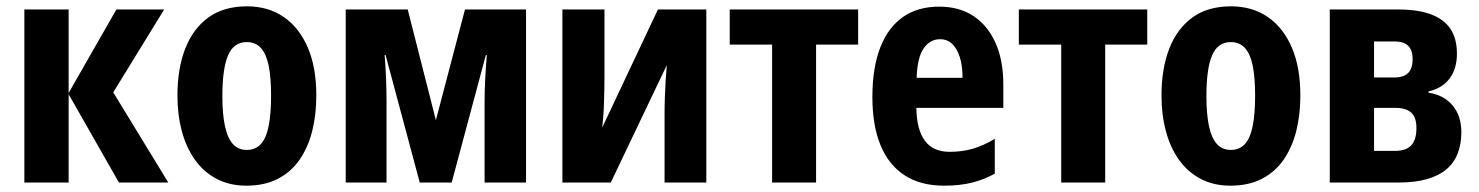

<svg xmlns="http://www.w3.org/2000/svg" viewBox="-20 -577 4675 607"><path d="M348 -547H499L338 -285L512 0H356L197 -279V0H57V-547H197V-283Z M980 -275Q980 -214 967 -162.5Q954 -111 927 -72Q900 -33 858 -11.5Q816 10 759 10Q706 10 665 -11.5Q624 -33 596.5 -71.5Q569 -110 555 -162Q541 -214 541 -275Q541 -360 565.5 -423Q590 -486 638.5 -521.5Q687 -557 761 -557Q827 -557 876 -524Q925 -491 952.5 -428Q980 -365 980 -275ZM683 -273Q683 -217 691 -179Q699 -141 716 -122Q733 -103 760 -103Q788 -103 805 -122Q822 -141 829.5 -179.5Q837 -218 837 -274Q837 -332 829.5 -369Q822 -406 805 -425Q788 -444 760 -444Q719 -444 701 -402Q683 -360 683 -273Z M1643 -547V0H1512V-257Q1512 -290 1514 -328Q1516 -366 1519 -403H1516L1408 0H1307L1199 -403H1196Q1199 -366 1200.5 -329Q1202 -292 1202 -256V0H1073V-547H1269L1358 -197L1450 -547Z M1891 -330Q1891 -312 1890.5 -292.5Q1890 -273 1889.5 -253Q1889 -233 1887.5 -213Q1886 -193 1884 -174L2060 -547H2213V0H2081V-219Q2081 -244 2082 -270.5Q2083 -297 2084.5 -323Q2086 -349 2088 -371L1911 0H1758V-547H1891Z M2693 -436H2560V0H2421V-436H2287V-547H2693Z M2949 -556Q3013 -556 3058 -526Q3103 -496 3127.5 -441Q3152 -386 3152 -309V-236H2877Q2878 -167 2904 -132Q2930 -97 2982 -97Q3021 -97 3054.5 -106.5Q3088 -116 3125 -138V-28Q3091 -9 3052.5 0.5Q3014 10 2965 10Q2890 10 2839.5 -23Q2789 -56 2763.5 -118.5Q2738 -181 2738 -270Q2738 -363 2763 -427Q2788 -491 2835 -523.5Q2882 -556 2949 -556ZM2952 -453Q2920 -453 2900 -424Q2880 -395 2878 -331H3023Q3023 -369 3014.5 -396Q3006 -423 2990.5 -438Q2975 -453 2952 -453Z M3607 -436H3474V0H3335V-436H3201V-547H3607Z M4091 -275Q4091 -214 4078 -162.5Q4065 -111 4038 -72Q4011 -33 3969 -11.5Q3927 10 3870 10Q3817 10 3776 -11.5Q3735 -33 3707.5 -71.5Q3680 -110 3666 -162Q3652 -214 3652 -275Q3652 -360 3676.5 -423Q3701 -486 3749.5 -521.5Q3798 -557 3872 -557Q3938 -557 3987 -524Q4036 -491 4063.5 -428Q4091 -365 4091 -275ZM3794 -273Q3794 -217 3802 -179Q3810 -141 3827 -122Q3844 -103 3871 -103Q3899 -103 3916 -122Q3933 -141 3940.5 -179.5Q3948 -218 3948 -274Q3948 -332 3940.5 -369Q3933 -406 3916 -425Q3899 -444 3871 -444Q3830 -444 3812 -402Q3794 -360 3794 -273Z M4586 -407Q4586 -360 4563 -329Q4540 -298 4496 -288V-284Q4544 -277 4572 -244Q4600 -211 4600 -159Q4600 -122 4588.5 -92Q4577 -62 4552.5 -41.5Q4528 -21 4490.5 -10.5Q4453 0 4402 0H4184V-547H4401Q4462 -547 4503 -532Q4544 -517 4565 -486.5Q4586 -456 4586 -407ZM4458 -172Q4458 -206 4441.5 -221Q4425 -236 4391 -236H4324V-100H4391Q4425 -100 4441.5 -117.5Q4458 -135 4458 -172ZM4446 -390Q4446 -418 4432 -432Q4418 -446 4389 -446H4324V-332H4387Q4418 -332 4432 -346.5Q4446 -361 4446 -390Z"/></svg>

Font: Noto Sans Display Condensed
Style: Bold
Weight: 700
Width: 3
Designer: Monotype Design Team
Foundry: Monotype Imaging Inc.
Version: Version 2.003